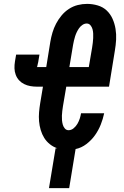

<svg xmlns="http://www.w3.org/2000/svg" viewBox="-20 -763 640 988"><path d="M232 205 266 0H275Q254 -7 236.5 -21Q219 -35 207.5 -53.5Q196 -72 189.5 -94Q183 -116 181 -139Q179 -162 181 -185.5Q183 -209 187 -233L201 -317H171Q153 -317 136 -320Q119 -323 104 -330.5Q89 -338 78 -350Q67 -362 61 -378Q55 -394 54.5 -411.5Q54 -429 57 -447L63 -482H183L177 -446Q177 -446 177 -446Q177 -446 177 -446V-445Q176 -440 174.5 -434.5Q173 -429 172 -423Q172 -422 172 -421.5Q172 -421 172 -421Q172 -420 171 -420Q170 -420 170 -419Q170 -418 170 -418Q170 -418 171 -418H218L239 -548Q243 -572 250 -595.5Q257 -619 268.5 -641Q280 -663 296.5 -683Q313 -703 334.5 -717Q356 -731 380 -737Q404 -743 428 -743Q456 -743 483 -735Q510 -727 529 -709Q548 -691 559 -666.5Q570 -642 574.5 -614.5Q579 -587 577.5 -559Q576 -531 571 -502L541 -317H321L304 -217Q302 -204 300.5 -192Q299 -180 298.5 -168Q298 -156 299 -144.5Q300 -133 303 -122Q306 -111 313.5 -102Q321 -93 333 -93Q347 -93 359 -103Q371 -113 378.5 -126Q386 -139 390.5 -153Q395 -167 397 -180H516Q510 -151 498.5 -122Q487 -93 469 -67.5Q451 -42 425 -22Q399 -2 369 4L336 205ZM437 -418 454 -518Q456 -531 457.5 -543Q459 -555 459.5 -567Q460 -579 459.5 -590.5Q459 -602 456 -613Q453 -624 445.5 -633Q438 -642 426 -642Q415 -642 404.5 -635Q394 -628 387 -618Q380 -608 375 -597.5Q370 -587 366.5 -576Q363 -565 360.5 -554Q358 -543 356 -532L337 -418Z"/></svg>

Font: Iosevka SS04 Extended Oblique
Style: Bold
Weight: 700
Width: 7
Italic angle: -9°
Monospace: yes
Designer: Belleve Invis
Foundry: Belleve Invis
Version: Version 19.0.0; ttfautohint (v1.8.4)